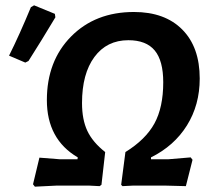

<svg xmlns="http://www.w3.org/2000/svg" viewBox="-20 -697 806 721"><path d="M96 -670 108 -677 186 -645 188 -632Q136 -545 87 -468L75 -462L14 -488Q53 -566 96 -670ZM111 4 104 -5 128 -105 204 -99H271L272 -106Q156 -174 156 -321Q156 -468 247 -560Q338 -652 483 -652Q599 -652 664.5 -586Q730 -520 730 -402Q730 -303 682 -226Q634 -149 547 -106V-99H613L696 -106L703 -97L678 2L602 0H479L440 2L435 -3L451 -126Q527 -173 560 -233.5Q593 -294 593 -388Q593 -469 561 -507.5Q529 -546 462 -546Q381 -546 334.5 -483Q288 -420 288 -310Q288 -248 308 -205.5Q328 -163 375 -126L361 -3L354 2L315 0H192Z"/></svg>

Font: Alegreya Sans
Style: Bold Italic
Weight: 700
Italic angle: -7°
Designer: Juan Pablo del Peral
Foundry: Huerta Tipografica
Version: Version 2.007